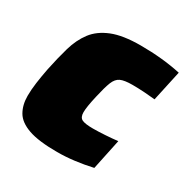

<svg xmlns="http://www.w3.org/2000/svg" viewBox="-126 -631 738 753"><g transform="rotate(30 242.5 -255.0)"><path d="M227 8Q143 8 97.5 -8Q52 -24 34.5 -54Q17 -84 17 -125Q17 -153 21.5 -185.5Q26 -218 33 -254Q45 -312 59 -360.5Q73 -409 99.5 -444Q126 -479 174.5 -498.5Q223 -518 303 -518Q401 -518 485 -500L455 -362Q438 -364 408.5 -366Q379 -368 352 -368Q316 -368 298.5 -360Q281 -352 271.5 -328Q262 -304 251 -255Q239 -203 239 -179Q239 -156 253 -149Q267 -142 303 -142Q326 -142 357.5 -144Q389 -146 414 -149L385 -11Q345 -2 305 3Q265 8 227 8Z"/></g></svg>

Font: Saira Black
Style: Italic
Weight: 900
Italic angle: -12°
Designer: Hector Gatti with collaboration of the Omnibus-Type team
Foundry: Omnibus-Type
Version: Version 1.100; ttfautohint (v1.8.3)